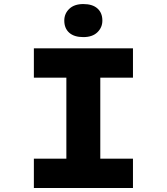

<svg xmlns="http://www.w3.org/2000/svg" viewBox="-20 -942 836 962"><path d="M149.7 0V-147.1H312.5V-552.9H149.7V-700H646.2V-552.9H482.5V-147.1H646.2V0ZM397.5 -756.1Q351.6 -756.1 326.8 -778.1Q302.1 -800.2 302.1 -838.9Q302.1 -873.7 327.1 -897.7Q352.1 -921.7 397.5 -921.7Q443.4 -921.7 468.1 -899.7Q492.9 -877.7 492.9 -838.9Q492.9 -804.2 467.8 -780.1Q442.8 -756.1 397.5 -756.1Z"/></svg>

Font: Lexend Mega
Style: Regular
Weight: 400
Designer: Bonnie Shaver-Troup, Thomas Jockin
Foundry: Lexend
Version: Version 1.007